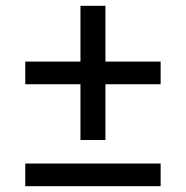

<svg xmlns="http://www.w3.org/2000/svg" viewBox="-20 -641 640 661"><path d="M257 -159V-351H67V-429H257V-621H343V-429H533V-351H343V-159ZM67 0V-78H533V0Z"/></svg>

Font: IBM Plex Sans Thai Text
Style: Regular
Weight: 450
Designer: Mike Abbink, Paul van der Laan, Pieter van Rosmalen, Ben Mitchell, Mark Frömberg
Foundry: Bold Monday
Version: Version 1.1